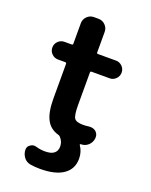

<svg xmlns="http://www.w3.org/2000/svg" viewBox="-166 -803 854 1086"><g transform="rotate(20 261.5 -259.5)"><path d="M152.3 191.4Q127.9 186.5 113.3 166.5Q98.6 146.5 98.6 121.1Q98.6 101.6 115.2 91.8Q126 84 137.7 84Q143.6 84 150.4 85.9Q177.7 93.8 205.1 93.8Q277.3 93.8 277.3 38.1Q277.3 8.8 255.9 -13.7Q252 -18.6 244.1 -20.5Q195.3 -34.2 172.9 -75.2Q148.4 -119.1 148.4 -204.1V-412.1Q148.4 -419.9 140.6 -419.9H97.7Q75.2 -419.9 59.6 -435.5Q43.9 -451.2 43.9 -473.1Q43.9 -495.1 59.6 -510.7Q75.2 -526.4 97.7 -526.4H140.6Q148.4 -526.4 148.4 -533.2V-657.2Q148.4 -680.7 165.5 -697.8Q182.6 -714.8 206.1 -714.8H234.4Q257.8 -714.8 274.9 -697.8Q292 -680.7 292 -657.2V-533.2Q292 -526.4 298.8 -526.4H408.2Q429.7 -526.4 445.3 -510.7Q460.9 -495.1 460.9 -473.1Q460.9 -451.2 445.3 -435.5Q429.7 -419.9 408.2 -419.9H298.8Q292 -419.9 292 -412.1V-217.8Q292 -155.3 303.7 -138.2Q315.4 -121.1 356.4 -121.1Q374 -121.1 393.6 -124Q397.5 -124 401.4 -124Q418 -124 431.6 -114.3Q448.2 -100.6 448.2 -80.1Q448.2 -63.5 440.9 -49.3Q433.6 -35.2 420.9 -25.9Q408.2 -16.6 392.6 -14.6Q386.7 -13.7 380.9 -13.7Q378.9 -12.7 377.9 -10.7Q377 -8.8 378.9 -6.8Q401.4 25.4 401.4 67.4Q401.4 128.9 353 162.6Q304.7 196.3 212.9 196.3Q181.6 196.3 152.3 191.4Z"/></g></svg>

Font: Gen Jyuu Gothic Bold
Style: Bold
Weight: 700
Designer: [Source Han Sans]
Ryoko NISHIZUKA  (kana & ideographs); Paul D. Hunt (Latin, Greek & Cyrillic); Wenlong ZHANG  (bopomofo
Version: Version 1.002.20150607